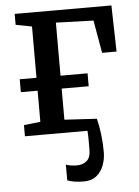

<svg xmlns="http://www.w3.org/2000/svg" viewBox="-55 -597 629 867"><g transform="rotate(-5 260.0 -163.5)"><path d="M290 226.5Q267 226.5 248.2 223.5Q229.5 220.5 215.5 215V143.5Q224.5 147.5 238.8 149.5Q253 151.5 264.5 151.5Q291 151.5 309.2 136.8Q327.5 122 327.5 85.5Q327.5 62 327.5 40.2Q327.5 18.5 326 0H42.5V-50.5L117.5 -59V-200H41.5V-258.5H117.5V-491L44.5 -505V-554.5H483L488 -345H422.5L396.5 -493.5L226.5 -499V-258.5H349V-200H226.5V-59L373 -50.5Q381.5 -18 386.2 21.2Q391 60.5 391 103.5Q391 133 380.5 161.5Q370 190 347.8 208.2Q325.5 226.5 290 226.5Z"/></g></svg>

Font: Merriweather 20pt Medium
Style: Regular
Weight: 500
Version: Version 2.100